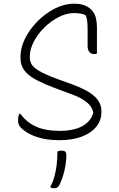

<svg xmlns="http://www.w3.org/2000/svg" viewBox="-20 -740 640 1030"><path d="M378 -720Q413 -720 434.5 -711Q456 -702 470 -688Q488 -670 494 -645Q500 -620 500 -596Q500 -572 500 -548.5Q500 -525 500 -501Q500 -477 500 -453Q497 -452 494 -451Q491 -450 486 -450Q468 -450 459 -461.5Q450 -473 450 -494Q450 -547 450 -577.5Q450 -608 448 -625Q446 -642 442 -652.5Q438 -663 429 -676L452 -648Q438 -662 417.5 -666Q397 -670 378 -670Q337 -670 295 -648.5Q253 -627 218 -592.5Q183 -558 161.5 -517Q140 -476 140 -437V-430Q140 -413 149.5 -395.5Q159 -378 190 -359.5Q221 -341 283 -318L368 -287Q407 -273 436.5 -257.5Q466 -242 485.5 -224.5Q505 -207 514.5 -187Q524 -167 524 -144V-139Q524 -93 495.5 -59Q467 -25 417 -6.5Q367 12 300 12Q254 12 215 4.5Q176 -3 145.5 -18Q115 -33 94 -53Q84 -63 80.5 -72Q77 -81 77 -93Q77 -101 77.5 -107Q78 -113 79.5 -119Q81 -125 83 -130H89Q122 -84 173 -61Q224 -38 300 -38Q375 -38 421 -63Q467 -88 480 -134V-137Q476 -158 462 -175Q448 -192 422.5 -207.5Q397 -223 357 -237L271 -269Q221 -288 186 -305.5Q151 -323 130 -341.5Q109 -360 99.5 -381.5Q90 -403 90 -428V-438Q90 -485 115 -534.5Q140 -584 181.5 -626Q223 -668 274 -694Q325 -720 378 -720ZM288 73Q292 71 295 70Q298 69 302 68.5Q306 68 312 68Q324 68 330 73.5Q336 79 336 93Q336 119 331.5 146.5Q327 174 319.5 198.5Q312 223 303 243Q296 260 288.5 265Q281 270 273 270Q266 270 260.5 269Q255 268 249 264Q263 238 271.5 208Q280 178 284 144.5Q288 111 288 73Z"/></svg>

Font: Recursive Casual Light
Style: Regular
Weight: 300
Version: Version 1.047